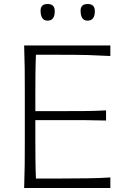

<svg xmlns="http://www.w3.org/2000/svg" viewBox="-20 -942 633 962"><path d="M101 0H532.9V-52.9C495.2 -50.5 456.2 -49 415.7 -48.6C374.8 -48.1 331.4 -47.6 286.2 -47.6H160C158.6 -79.5 158.1 -111.4 157.6 -143.3C157.1 -174.8 157.1 -208.6 157.1 -245.2V-340H288.1C334.3 -340 374.8 -340 409 -340C443.3 -339.5 477.6 -339 511.4 -338.1V-389C479.5 -387.1 446.2 -386.2 411.9 -385.7C377.1 -385.2 336.2 -385.2 289 -385.2H157.1V-469C157.1 -505.7 157.1 -540 157.6 -571.9C158.1 -603.3 158.6 -635.2 160 -667.6H281C334.8 -667.6 381.9 -667.1 421.4 -666.2C461 -664.8 498.1 -663.3 532.9 -661.4V-714.3H101C102.4 -673.8 103.3 -635.2 103.8 -598.1C104.3 -561 104.3 -520.5 104.3 -476.2V-237.6C104.3 -193.8 104.3 -153.3 103.8 -116.2C103.3 -79 102.4 -40.5 101 0ZM418.6 -838.6C442.9 -838.6 455.2 -854.3 455.2 -885.7C455.2 -910 443.3 -921.9 420 -921.9C395.7 -921.9 383.8 -911 383.8 -889C383.8 -855.2 395.2 -838.6 418.6 -838.6ZM218.6 -838.6C242.4 -838.6 254.3 -854.3 254.3 -885.7C254.3 -910 242.9 -921.9 219.5 -921.9C195.2 -921.9 183.3 -911 183.3 -889C183.3 -855.2 195.2 -838.6 218.6 -838.6Z"/></svg>

Font: Pinar Light
Style: Regular
Weight: 300
Designer: Amin Abedi
Version: Version 2.00;September 9, 2021;FontCreator 13.0.0.2683 64-bi